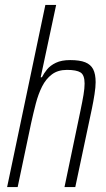

<svg xmlns="http://www.w3.org/2000/svg" viewBox="-20 -763 433 783"><path d="M9 0 165 -743H209L146 -448H151Q159 -464 172 -480Q185 -496 208 -507Q231 -518 266 -518Q305 -518 327.5 -509Q350 -500 360 -480.5Q370 -461 370 -428Q370 -408 365.5 -379Q361 -350 355 -321L287 0H243L308 -311Q316 -349 320.5 -376Q325 -403 325 -422Q325 -457 308.5 -467.5Q292 -478 253 -478Q216 -478 191.5 -459.5Q167 -441 151.5 -410Q136 -379 126 -340.5Q116 -302 107 -261L52 0Z"/></svg>

Font: Saira Condensed ExtraLight
Style: Italic
Weight: 250
Width: 3
Italic angle: -12°
Designer: Hector Gatti with collaboration of the Omnibus-Type team
Foundry: Omnibus-Type
Version: Version 1.101